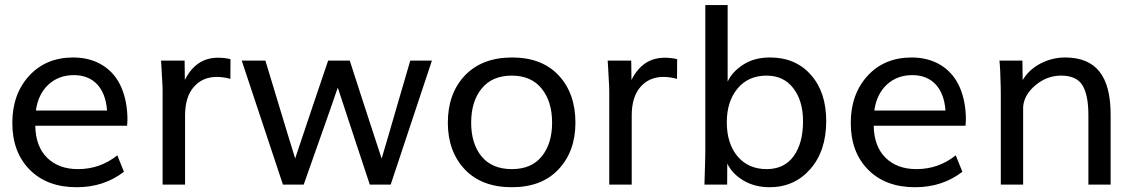

<svg xmlns="http://www.w3.org/2000/svg" viewBox="-20 -746 4605 776"><path d="M125 -299.3C131.3 -343.8 148.4 -378.9 175.8 -404.3C203.6 -429.7 237.8 -442.4 278.8 -442.4C356.9 -442.4 406.2 -391.1 412.6 -299.3ZM290 10.7C363.8 10.7 427.2 -10.3 481 -51.8L454.1 -118.2C407.7 -81.1 355 -62.5 294.9 -62.5C243.7 -62.5 202.1 -77.6 170.9 -107.9C139.6 -138.7 123.5 -181.6 122.6 -237.8H493.7C494.6 -247.6 495.1 -255.4 495.1 -261.7C495.1 -311 486.8 -354.5 470.7 -392.1C439 -466.8 370.1 -513.7 276.4 -513.7C202.1 -513.7 142.6 -488.8 97.2 -439C52.2 -389.6 29.8 -326.2 29.8 -249C29.8 -170.4 53.2 -107.4 100.1 -60.1C147 -12.7 210.4 10.7 290 10.7Z M728 0V-278.8C728 -329.1 739.7 -367.7 763.2 -394.5C786.6 -421.4 817.4 -435.1 856 -435.1C873.5 -435.1 892.1 -432.6 911.1 -427.2L911.6 -506.8C896.5 -510.7 879.4 -512.7 860.8 -512.7C801.8 -512.7 757.3 -482.9 727.1 -422.9L726.1 -501H630.9L632.3 -478.5L635.3 -425.3C636.7 -404.8 637.2 -389.2 637.2 -377.9V0Z M1207.5 0C1212.4 -14.2 1231.9 -70.3 1266.6 -167.5C1301.3 -265.1 1327.6 -339.8 1345.2 -392.1C1362.3 -340.3 1386.7 -265.1 1419.4 -166.5L1474.6 0H1559.1L1725.6 -501H1638.2L1587.4 -327.1C1559.6 -230.5 1537.6 -156.2 1522.5 -105C1505.4 -156.2 1481.4 -230.5 1449.7 -327.6C1418 -424.8 1399.4 -482.9 1393.6 -501H1306.2L1247.6 -328.1C1214.8 -231.4 1189.9 -157.2 1172.9 -105.5C1156.7 -157.2 1134.3 -231.9 1104.5 -329.6L1052.7 -501H957L1123.5 0Z M2048.8 10.7C2128.9 10.7 2191.9 -13.2 2237.3 -61.5C2282.7 -109.9 2305.7 -172.4 2305.7 -250C2305.7 -329.1 2283.2 -392.6 2238.3 -440.9C2193.4 -489.3 2130.4 -513.7 2049.8 -513.7C1968.8 -513.7 1905.3 -489.3 1858.9 -440.9C1813 -392.6 1790 -328.6 1790 -250C1790 -172.4 1813 -109.9 1858.4 -61.5C1904.3 -13.2 1967.8 10.7 2048.8 10.7ZM2048.8 -62.5C1995.6 -62.5 1954.6 -79.6 1926.3 -113.8C1898.4 -147.9 1884.3 -193.4 1884.3 -250C1884.3 -307.6 1898.4 -353.5 1926.8 -388.2C1955.1 -422.9 1995.6 -440.4 2048.3 -440.4C2100.6 -440.4 2141.1 -422.9 2168.9 -388.2C2197.3 -353.5 2211.4 -307.6 2211.4 -250C2211.4 -193.4 2197.3 -147.9 2169.4 -113.8C2141.6 -79.6 2101.6 -62.5 2048.8 -62.5Z M2533.2 0V-278.8C2533.2 -329.1 2544.9 -367.7 2568.4 -394.5C2591.8 -421.4 2622.6 -435.1 2661.1 -435.1C2678.7 -435.1 2697.3 -432.6 2716.3 -427.2L2716.8 -506.8C2701.7 -510.7 2684.6 -512.7 2666 -512.7C2606.9 -512.7 2562.5 -482.9 2532.2 -422.9L2531.2 -501H2436L2437.5 -478.5L2440.4 -425.3C2441.9 -404.8 2442.4 -389.2 2442.4 -377.9V0Z M3078.6 -62.5C3028.8 -62.5 2989.3 -80.1 2960.4 -114.7C2931.6 -149.4 2917.5 -195.3 2917.5 -252C2917.5 -308.1 2932.1 -353.5 2960.9 -388.2C2989.7 -422.9 3028.8 -440.4 3078.1 -440.4C3124.5 -440.4 3160.6 -423.3 3186.5 -389.2C3212.4 -355.5 3225.6 -311 3225.6 -255.9C3225.6 -196.8 3212.9 -149.4 3187.5 -114.7C3162.6 -80.1 3126 -62.5 3078.6 -62.5ZM3090.3 10.7C3157.2 10.7 3211.9 -13.7 3254.9 -62.5C3297.9 -111.8 3319.3 -176.3 3319.3 -256.8C3319.3 -334.5 3298.8 -397 3257.3 -443.4C3216.3 -490.2 3161.1 -513.7 3091.8 -513.7C3049.3 -513.7 3013.2 -503.9 2983.4 -484.4C2953.6 -465.3 2933.1 -442.4 2920.9 -416V-725.6H2830.6V-131.8C2830.6 -119.6 2829.6 -75.7 2827.1 0H2918.9L2919.4 -85C2932.6 -57.6 2954.1 -34.7 2984.4 -16.6C3015.1 1.5 3050.3 10.7 3090.3 10.7Z M3513.7 -299.3C3520 -343.8 3537.1 -378.9 3564.5 -404.3C3592.3 -429.7 3626.5 -442.4 3667.5 -442.4C3745.6 -442.4 3794.9 -391.1 3801.3 -299.3ZM3678.7 10.7C3752.4 10.7 3815.9 -10.3 3869.6 -51.8L3842.8 -118.2C3796.4 -81.1 3743.7 -62.5 3683.6 -62.5C3632.3 -62.5 3590.8 -77.6 3559.6 -107.9C3528.3 -138.7 3512.2 -181.6 3511.2 -237.8H3882.3C3883.3 -247.6 3883.8 -255.4 3883.8 -261.7C3883.8 -311 3875.5 -354.5 3859.4 -392.1C3827.6 -466.8 3758.8 -513.7 3665 -513.7C3590.8 -513.7 3531.2 -488.8 3485.8 -439C3440.9 -389.6 3418.5 -326.2 3418.5 -249C3418.5 -170.4 3441.9 -107.4 3488.8 -60.1C3535.6 -12.7 3599.1 10.7 3678.7 10.7Z M4115.2 0V-314C4117.7 -347.2 4134.8 -376.5 4165.5 -401.9C4196.3 -427.7 4231 -440.4 4268.6 -440.4C4309.6 -440.4 4338.4 -427.7 4354.5 -401.9C4370.6 -376 4378.9 -335.9 4378.9 -281.7V0H4468.8V-282.2C4468.8 -438 4410.6 -513.7 4284.2 -513.7C4249.5 -513.7 4216.8 -505.4 4185.5 -489.3C4154.8 -473.1 4130.4 -451.2 4113.3 -422.4L4112.3 -501H4019.5L4021 -482.9C4022 -470.7 4022.9 -453.1 4023.4 -430.2C4024.4 -407.2 4024.9 -384.3 4024.9 -362.3V0Z"/></svg>

Font: Ride
Style: Regular
Weight: 400
Version: Version 3.000